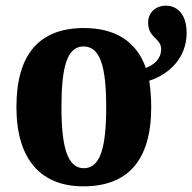

<svg xmlns="http://www.w3.org/2000/svg" viewBox="-20 -648 679 678"><path d="M274 10C432 10 514 -82 514 -270C514 -305 511 -336 507 -363C579 -386 639 -445 639 -532C639 -596 607 -628 566 -628C530 -628 503 -604 503 -568C503 -514 549 -513 549 -475C549 -440 525 -420 495 -408C462 -503 385 -549 277 -549C120 -549 38 -458 38 -270C38 -82 127 10 274 10ZM276 -54C218 -54 197 -129 197 -270C197 -412 217 -484 275 -484C334 -484 355 -412 355 -270C355 -129 335 -54 276 -54Z"/></svg>

Font: Noto Serif Condensed ExtraBold
Style: Regular
Weight: 800
Width: 3
Designer: Monotype Design Team
Foundry: Monotype Imaging Inc.
Version: Version 2.013